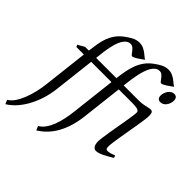

<svg xmlns="http://www.w3.org/2000/svg" viewBox="-300 -924 1344 1344"><g transform="rotate(45 371.5 -252.5)"><path d="M781.2 -616.2Q781.2 -602.5 777.1 -589.1Q772.9 -575.7 765.1 -564.7Q757.3 -553.7 746.1 -546.9Q734.9 -540 721.2 -540Q706.1 -540 697.8 -548.8Q689.5 -557.6 689.5 -574.2Q689.5 -587.4 693.8 -600.8Q698.2 -614.3 706.1 -625.5Q713.9 -636.7 724.9 -643.8Q735.8 -650.9 749.5 -650.9Q764.6 -650.9 772.9 -641.8Q781.2 -632.8 781.2 -616.2ZM713.9 -685.1Q703.6 -677.7 691.9 -669.2Q680.2 -660.6 668.9 -653.6Q657.7 -646.5 648.2 -641.8Q638.7 -637.2 632.8 -637.2Q626.5 -637.2 620.1 -645.8Q613.8 -654.3 606 -664.6Q598.1 -674.8 587.9 -683.3Q577.6 -691.9 564 -691.9Q545.4 -691.9 531.2 -680.9Q517.1 -669.9 506.3 -651.6Q495.6 -633.3 487.8 -609.6Q480 -585.9 474.6 -560.5Q469.2 -535.2 465.8 -510.3Q462.4 -485.4 460 -464.8L457 -441.9H607.4Q634.8 -441.9 654.5 -446.3Q674.3 -450.7 694.3 -454.6Q705.1 -457 709 -457Q722.7 -457 728.3 -447.8Q733.9 -438.5 733.9 -416Q733.9 -401.9 730.2 -374.3Q726.6 -346.7 720.7 -312.5Q714.8 -278.3 708.5 -241Q702.1 -203.6 696.3 -169.4Q690.4 -135.3 686.8 -107.7Q683.1 -80.1 683.1 -65.9Q683.1 -50.8 686.3 -43.9Q689.5 -37.1 697.8 -37.1Q712.9 -37.1 726.8 -41Q740.7 -44.9 760.7 -53.2L768.1 -35.2Q745.1 -21.5 726.8 -11.2Q708.5 -1 693.4 6.1Q678.2 13.2 666 16.6Q653.8 20 643.1 20Q626.5 20 616.7 4.6Q606.9 -10.7 606.9 -37.1Q606.9 -51.8 610.6 -78.9Q614.3 -106 619.6 -138.9Q625 -171.9 631.3 -207.8Q637.7 -243.7 643.1 -276.1Q648.4 -308.6 652.1 -334Q655.8 -359.4 655.8 -371.1Q655.8 -376 655.3 -378.4Q649.4 -390.1 633.1 -394Q616.7 -397.9 582 -397.9H452.1L417 -94.2Q404.3 13.7 361.8 91.3Q319.3 168.9 246.6 213.4L233.9 182.6Q258.3 168.9 276.6 143.3Q294.9 117.7 307.9 84Q320.8 50.3 329.1 11.2Q337.4 -27.8 341.8 -67.9L379.9 -397.9H179.2L144 -94.2Q137.7 -40.5 122.3 9.5Q106.9 59.6 83.7 102.8Q60.5 146 30.3 180.4Q0 214.8 -36.1 236.8L-48.8 206.1Q-24.4 192.4 -4.6 163.1Q15.1 133.8 30 95.7Q44.9 57.6 54.7 14.9Q64.5 -27.8 68.8 -67.9L106.9 -397.9H32.7L25.4 -413.1L74.7 -441.9H111.8Q116.7 -481 122.6 -515.6Q128.4 -550.3 139.6 -580.6Q150.9 -610.8 169.9 -637.5Q189 -664.1 219.7 -687Q232.9 -696.3 245.1 -704.6Q257.3 -712.9 270 -719.2Q282.7 -725.6 296.1 -729Q309.6 -732.4 324.7 -732.4Q346.2 -732.4 363.5 -724.4Q380.9 -716.3 394.5 -706.3Q408.2 -696.3 418.7 -687Q429.2 -677.7 436.5 -675.3Q426.3 -668 414.6 -659.4Q402.8 -650.9 391.6 -643.8Q380.4 -636.7 370.8 -632.1Q361.3 -627.4 355.5 -627.4Q349.1 -627.4 342.8 -636Q336.4 -644.5 328.6 -654.8Q320.8 -665 310.5 -673.6Q300.3 -682.1 286.6 -682.1Q268.1 -682.1 254.4 -671.9Q240.7 -661.6 230.2 -644.3Q219.7 -627 212.6 -604.5Q205.6 -582 200.4 -557.9Q195.3 -533.7 192.1 -509.5Q189 -485.4 187 -464.8L184.1 -441.9H384.8Q389.6 -481 396.2 -517.1Q402.8 -553.2 414.8 -585.4Q426.8 -617.7 446.5 -645.8Q466.3 -673.8 497.1 -696.8Q510.3 -706.1 522.5 -714.4Q534.7 -722.7 547.4 -729Q560.1 -735.4 573.5 -738.8Q586.9 -742.2 602.1 -742.2Q623.5 -742.2 640.9 -734.1Q658.2 -726.1 671.9 -716.1Q685.5 -706.1 696 -696.8Q706.5 -687.5 713.9 -685.1Z"/></g></svg>

Font: Gentium Plus
Style: Italic
Weight: 400
Italic angle: -8°
Designer: J. Victor Gaultney, Annie Olsen, Iska Routamaa
Foundry: SIL International
Version: Version 1.510